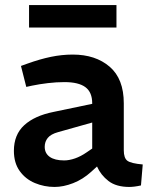

<svg xmlns="http://www.w3.org/2000/svg" viewBox="-20 -732 595 760"><path d="M196 8Q155 8 118 -7.5Q81 -23 58 -55Q35 -87 35 -135Q35 -199 76 -236.5Q117 -274 192 -289L345 -321V-323Q345 -367 318 -387Q291 -407 235 -407Q203 -407 169.5 -403Q136 -399 107 -393L84 -388L63 -471L88 -480Q138 -498 181.5 -507Q225 -516 268 -516Q358 -516 414 -468Q470 -420 470 -323V-137Q470 -106 484.5 -95.5Q499 -85 545 -81L538 2Q525 5 513 6.5Q501 8 492 8Q440 8 409.5 -15.5Q379 -39 364 -73L341 -52Q308 -22 269.5 -7Q231 8 196 8ZM234 -97Q254 -97 277 -105Q300 -113 323 -129L345 -144V-247L210 -209Q181 -201 169 -186Q157 -171 157 -151Q157 -125 177 -111Q197 -97 234 -97ZM95 -623V-712H441V-623Z"/></svg>

Font: REM Medium
Style: Regular
Weight: 500
Designer: Octavio Pardo
Foundry: Ashler Design
Version: Version 1.005;gftools[0.9.28]